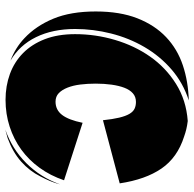

<svg xmlns="http://www.w3.org/2000/svg" viewBox="-24 -728 752 745"><g transform="rotate(90 352.5 -355.0)"><path d="M509 -693Q591 -667 633.5 -605Q676 -543 691 -443L446 -378Q442 -416 436 -441Q430 -466 421.5 -480.5Q413 -495 401.5 -500.5Q390 -506 375 -506Q355 -506 341.5 -494Q328 -482 320 -461Q312 -440 308 -411.5Q304 -383 304 -350Q304 -318 307.5 -290Q311 -262 319.5 -240.5Q328 -219 341 -206.5Q354 -194 374 -194Q406 -194 425.5 -219.5Q445 -245 456 -299L679 -227Q661 -174 630.5 -132Q600 -90 560 -61Q520 -32 471 -16Q422 0 367 0Q313 0 266.5 -17Q220 -34 185.5 -68Q151 -102 131.5 -152.5Q112 -203 112 -270Q112 -349 134.5 -425Q157 -501 199.5 -561.5Q242 -622 305 -661.5Q368 -701 449 -707Q466 -705 480.5 -701.5Q495 -698 509 -693ZM128 -73Q80 -118 52 -185.5Q24 -253 24 -350Q24 -444 50.5 -511.5Q77 -579 123.5 -623Q170 -667 233 -688Q296 -709 369 -711Q301 -689 249 -644Q197 -599 162 -539Q127 -479 109.5 -409.5Q92 -340 92 -270Q92 -183 123.5 -118.5Q155 -54 215 -19Q165 -38 128 -73ZM664 -135Q643 -93 606.5 -60.5Q570 -28 515 -8L482 1Q557 -25 612.5 -80.5Q668 -136 695 -212Q690 -192 682 -173Q674 -154 664 -135ZM217 -18Q215 -18 217 -18Z"/></g></svg>

Font: J.M. Nexus Grotesque
Style: Regular
Weight: 900
Designer: deFharo
Foundry: deFharo
Version: Version 3.003